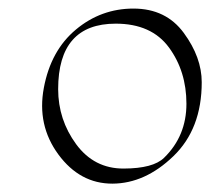

<svg xmlns="http://www.w3.org/2000/svg" viewBox="-20 -397 491 448"><path d="M450.7 -205.1Q450.7 -96.2 384.5 -32.5Q318.4 31.2 242.4 31.5Q166.5 31.7 116.2 -36.6Q65.9 -105 82.3 -192.1Q98.6 -279.3 157.2 -328.1Q215.8 -377 291.5 -377Q367.2 -377 408.9 -320.1Q450.7 -263.2 450.7 -205.1ZM250 -341.8Q115.7 -341.8 115.7 -189Q115.7 -117.7 157.7 -60.5Q199.7 -3.4 268.6 -3.7Q337.4 -3.9 362.8 -28.8Q415 -79.6 415 -155Q415 -230.5 374.3 -286.1Q333.5 -341.8 250 -341.8Z"/></svg>

Font: ML-NILA05
Style: Regular
Weight: 400
Designer: CLT@C-DIT
Version: Version ML-NILA05 1.0